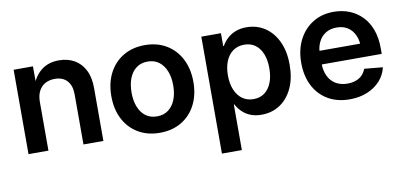

<svg xmlns="http://www.w3.org/2000/svg" viewBox="-70 -761 2491 1186"><g transform="rotate(-10 1175.5 -167.5)"><path d="M185.1 -304.2V0H60.1V-529.3H181.2L181.6 -396H164.1Q188 -465.8 232.9 -502Q277.8 -538.1 344.7 -538.1Q399.9 -538.1 441.4 -514.4Q482.9 -490.7 506.3 -445.1Q529.8 -399.4 529.8 -333V0H404.8V-313.5Q404.8 -369.6 377.2 -399.7Q349.6 -429.7 299.8 -429.7Q266.6 -429.7 240.7 -416Q214.8 -402.3 200 -374.3Q185.1 -346.2 185.1 -304.2Z M883.3 11.2Q806.2 11.2 748 -23.2Q689.9 -57.6 658 -119.4Q626 -181.2 626 -263.2Q626 -345.2 658 -407.2Q689.9 -469.2 748 -503.9Q806.2 -538.6 883.3 -538.6Q960.9 -538.6 1018.8 -503.9Q1076.7 -469.2 1108.6 -407.2Q1140.6 -345.2 1140.6 -263.2Q1140.6 -181.2 1108.6 -119.4Q1076.7 -57.6 1018.8 -23.2Q960.9 11.2 883.3 11.2ZM883.3 -91.8Q925.3 -91.8 954.3 -113.5Q983.4 -135.3 998.8 -174.1Q1014.2 -212.9 1014.2 -263.2Q1014.2 -314.5 998.8 -353Q983.4 -391.6 954.3 -413.6Q925.3 -435.5 883.3 -435.5Q841.8 -435.5 812.5 -413.8Q783.2 -392.1 768.1 -353.3Q752.9 -314.5 752.9 -263.2Q752.9 -212.4 768.1 -173.8Q783.2 -135.3 812.5 -113.5Q841.8 -91.8 883.3 -91.8Z M1237.3 204.1V-529.3H1360.4V-448.7H1364.7Q1377.9 -472.7 1399.2 -492.9Q1420.4 -513.2 1450.7 -525.6Q1481 -538.1 1521 -538.1Q1585.9 -538.1 1636.2 -504.9Q1686.5 -471.7 1715.6 -410.2Q1744.6 -348.6 1744.6 -264.2Q1744.6 -179.7 1716.1 -118.2Q1687.5 -56.6 1637.2 -23.2Q1586.9 10.3 1520.5 10.3Q1481 10.3 1450.9 -2.2Q1420.9 -14.6 1399.9 -35.6Q1378.9 -56.6 1365.7 -81.5H1362.3V204.1ZM1488.8 -93.3Q1529.3 -93.3 1557.9 -114.3Q1586.4 -135.3 1601.8 -173.8Q1617.2 -212.4 1617.2 -264.6Q1617.2 -316.9 1601.8 -355Q1586.4 -393.1 1557.9 -413.8Q1529.3 -434.6 1488.8 -434.6Q1448.2 -434.6 1418.7 -413.6Q1389.2 -392.6 1373.3 -354.5Q1357.4 -316.4 1357.4 -264.6Q1357.4 -213.4 1373.3 -174.8Q1389.2 -136.2 1418.7 -114.7Q1448.2 -93.3 1488.8 -93.3Z M2074.7 11.2Q1995.1 11.2 1937.3 -23.2Q1879.4 -57.6 1848.1 -119.4Q1816.9 -181.2 1816.9 -262.7Q1816.9 -343.8 1848.6 -406Q1880.4 -468.3 1936.8 -503.4Q1993.2 -538.6 2067.9 -538.6Q2121.6 -538.6 2166.7 -520.5Q2211.9 -502.4 2245.6 -467.8Q2279.3 -433.1 2297.9 -382.6Q2316.4 -332 2316.4 -267.1V-231H1870.6V-316.4H2253.9L2197.3 -292.5Q2197.3 -337.4 2182.1 -370.4Q2167 -403.3 2138.4 -421.6Q2109.9 -439.9 2069.3 -439.9Q2029.3 -439.9 2000.2 -421.6Q1971.2 -403.3 1955.6 -370.8Q1939.9 -338.4 1939.9 -296.4V-240.2Q1939.9 -192.4 1956.5 -158Q1973.1 -123.5 2003.9 -105.2Q2034.7 -86.9 2077.1 -86.9Q2106.4 -86.9 2129.9 -95.5Q2153.3 -104 2169.4 -120.4Q2185.5 -136.7 2193.4 -159.2L2309.1 -148.4Q2298.3 -101.1 2265.6 -64.9Q2232.9 -28.8 2184.1 -8.8Q2135.3 11.2 2074.7 11.2Z"/></g></svg>

Font: Inter 24pt SemiBold
Style: Regular
Weight: 600
Designer: Rasmus Andersson
Foundry: rsms
Version: Version 4.001;git-66647c0bb